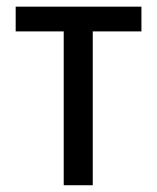

<svg xmlns="http://www.w3.org/2000/svg" viewBox="-20 -548 465 568"><path d="M398.4 -455.1V-528.3H26.4V-455.1H168.5V0H254.4V-455.1Z"/></svg>

Font: Roboto Condensed
Style: Regular
Weight: 400
Designer: Google
Version: Version 2.134; 2016